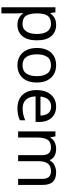

<svg xmlns="http://www.w3.org/2000/svg" viewBox="946 -1532 826 2759"><g transform="rotate(90 1359.5 -153.0)"><path d="M340 -546Q439 -546 499.5 -477Q560 -408 560 -269Q560 -132 499.5 -61Q439 10 339 10Q277 10 236.5 -13.5Q196 -37 173 -68H167Q169 -51 171 -25Q173 1 173 20V240H85V-536H157L169 -463H173Q197 -498 236 -522Q275 -546 340 -546ZM324 -472Q242 -472 208.5 -426Q175 -380 173 -286V-269Q173 -170 205.5 -116.5Q238 -63 326 -63Q375 -63 406.5 -90Q438 -117 453.5 -163.5Q469 -210 469 -270Q469 -362 433.5 -417Q398 -472 324 -472Z M1166 -269Q1166 -136 1098.5 -63Q1031 10 916 10Q845 10 789.5 -22.5Q734 -55 702 -117.5Q670 -180 670 -269Q670 -402 737 -474Q804 -546 919 -546Q992 -546 1047.5 -513.5Q1103 -481 1134.5 -419.5Q1166 -358 1166 -269ZM761 -269Q761 -174 798.5 -118.5Q836 -63 918 -63Q999 -63 1037 -118.5Q1075 -174 1075 -269Q1075 -364 1037 -418Q999 -472 917 -472Q835 -472 798 -418Q761 -364 761 -269Z M1512 -546Q1581 -546 1630.5 -516Q1680 -486 1706.5 -431.5Q1733 -377 1733 -304V-251H1366Q1368 -160 1412.5 -112.5Q1457 -65 1537 -65Q1588 -65 1627.5 -74.5Q1667 -84 1709 -102V-25Q1668 -7 1628 1.5Q1588 10 1533 10Q1457 10 1398.5 -21Q1340 -52 1307.5 -113.5Q1275 -175 1275 -264Q1275 -352 1304.5 -415Q1334 -478 1387.5 -512Q1441 -546 1512 -546ZM1511 -474Q1448 -474 1411.5 -433.5Q1375 -393 1368 -321H1641Q1640 -389 1609 -431.5Q1578 -474 1511 -474Z M2457 -546Q2548 -546 2593 -499.5Q2638 -453 2638 -349V0H2551V-345Q2551 -472 2442 -472Q2364 -472 2330.5 -427Q2297 -382 2297 -296V0H2210V-345Q2210 -472 2100 -472Q2019 -472 1988 -422Q1957 -372 1957 -278V0H1869V-536H1940L1953 -463H1958Q1983 -505 2025.5 -525.5Q2068 -546 2116 -546Q2178 -546 2219.5 -524Q2261 -502 2280 -456H2285Q2312 -502 2358.5 -524Q2405 -546 2457 -546Z"/></g></svg>

Font: Noto Sans Sora Sompeng
Style: Regular
Weight: 400
Designer: Monotype Design Team. David Williams.
Foundry: Monotype Imaging Inc.
Version: Version 2.101